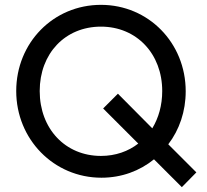

<svg xmlns="http://www.w3.org/2000/svg" viewBox="-20 -724 857 793"><path d="M399 10C482 10 557 -18 616 -66L731 49L791 -12L675 -128C721 -188 747 -264 747 -347C747 -547 593 -704 397 -704C200 -704 47 -547 47 -348C47 -149 202 10 399 10ZM397 -80C250 -80 144 -192 144 -348C144 -503 249 -614 397 -614C544 -614 650 -502 650 -348C650 -289 635 -237 609 -194L467 -337L406 -276L551 -131C510 -99 457 -80 397 -80Z"/></svg>

Font: Outfit
Style: Regular
Weight: 400
Designer: Rodrigo Fuenzalida
Foundry: fragTYPE
Version: Version 1.100;gftools[0.9.27]